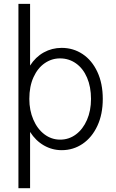

<svg xmlns="http://www.w3.org/2000/svg" viewBox="-20 -772 602 997"><path d="M136.2 -86.9V205.1H75.7V-752H136.2V-431.6Q164.6 -476.1 207.3 -499.8Q250 -523.4 300.3 -523.4Q360.4 -523.4 408.9 -491.2Q457.5 -459 485.6 -398.7Q513.7 -338.4 513.7 -258.3Q513.7 -178.7 485.6 -118.4Q457.5 -58.1 408.9 -25.1Q360.4 7.8 300.3 7.8Q251 7.8 208 -16.8Q165 -41.5 136.2 -86.9ZM452.6 -258.3Q452.6 -320.8 432.1 -368.7Q411.6 -416.5 374.8 -442.6Q337.9 -468.8 291.5 -468.8Q248.5 -468.8 212.2 -443.8Q175.8 -418.9 154.1 -371.3Q132.3 -323.7 132.3 -258.3Q132.3 -199.2 153.1 -150.9Q173.8 -102.5 210.4 -74.7Q247.1 -46.9 292.5 -46.9Q337.9 -46.9 374.3 -74Q410.6 -101.1 431.6 -149.2Q452.6 -197.3 452.6 -258.3Z"/></svg>

Font: Reddit Mono Light
Style: Regular
Weight: 300
Monospace: yes
Designer: Stephen Hutchings
Foundry: Reddit
Version: Version 1.011